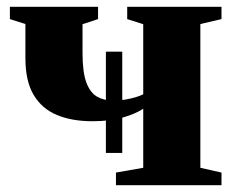

<svg xmlns="http://www.w3.org/2000/svg" viewBox="-20 -543 687 563"><path d="M320 0V-37L400 -51V-224Q376 -208.5 338.8 -198Q301.5 -187.5 251 -187.5Q191 -187.5 147 -205.8Q103 -224 78.8 -264.5Q54.5 -305 54.5 -372.5V-472.5L9 -487V-523H267.5V-487L222 -472V-387Q222 -331.5 233.2 -301.2Q244.5 -271 264.8 -259.5Q285 -248 312.5 -248Q329.5 -248 346.2 -250.8Q363 -253.5 377.2 -257.8Q391.5 -262 400 -266.5V-472L353 -487V-523H629.5V-487L567.5 -472.5V-51L629.5 -37V0ZM290.5 -94.5V-391.5H338.5V-94.5Z"/></svg>

Font: Merriweather 96pt Black
Style: Regular
Weight: 900
Version: Version 2.100